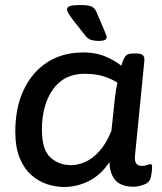

<svg xmlns="http://www.w3.org/2000/svg" viewBox="-20 -738 645 765"><path d="M235 7Q202 7 168 -4Q134 -15 105 -40.5Q76 -66 58.5 -108.5Q41 -151 41 -214Q41 -308 74 -379Q107 -450 168 -489.5Q229 -529 311 -529Q366 -529 406.5 -510Q447 -491 463 -476Q473 -507 481 -516Q489 -525 514 -525H522Q541 -525 549 -518Q557 -511 555 -494L518 -119Q513 -77 545 -77Q558 -77 566.5 -80.5Q575 -84 579 -84Q586 -84 586 -75Q586 -73 585.5 -62Q585 -51 581 -32Q577 -11 553.5 -2.5Q530 6 513 6Q464 6 441 -18.5Q418 -43 416 -92Q382 -41 334.5 -17Q287 7 235 7ZM264 -80Q290 -80 319 -92.5Q348 -105 375.5 -135Q403 -165 424 -217L438 -349Q442 -384 448 -408Q434 -419 400 -431.5Q366 -444 317 -444Q235 -444 191 -382Q147 -320 147 -221Q147 -142 180.5 -111Q214 -80 264 -80ZM376 -575Q355 -575 341.5 -579.5Q328 -584 316 -601L269 -661Q247 -690 247 -700Q247 -710 259 -714Q271 -718 298 -718Q334 -718 346 -711.5Q358 -705 364 -691L396 -616Q400 -606 402.5 -600Q405 -594 405 -590Q405 -575 376 -575Z"/></svg>

Font: Asap Semi Expanded Semi Expanded Medium
Style: Italic
Weight: 500
Width: 6
Italic angle: -6°
Designer: Pablo Cosgaya
Foundry: Omnibus-Type
Version: Version 3.001; ttfautohint (v1.8.4.7-5d5b)